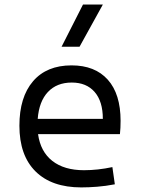

<svg xmlns="http://www.w3.org/2000/svg" viewBox="-20 -815 626 845"><path d="M337.9 9.8Q207.5 9.8 136.5 -60.5Q65.4 -130.9 65.4 -261.7Q65.4 -387.7 125.5 -457.5Q185.5 -527.3 294.9 -527.3Q397.9 -527.3 454.3 -464.4Q510.7 -401.4 510.7 -283.2Q510.7 -250.5 507.8 -224.6H147.5Q158.2 -147.5 210.4 -106.7Q262.7 -65.9 349.6 -65.9Q410.2 -65.9 474.6 -79.6L485.4 -3.9Q445.3 3.9 407.7 6.8Q370.1 9.8 337.9 9.8ZM146 -292H432.6Q432.6 -368.7 396.5 -410.2Q360.4 -451.7 295.9 -451.7Q230 -451.7 190.9 -410.2Q151.9 -368.7 146 -292ZM251 -609.4 345.2 -794.9H432.6L330.1 -609.4Z"/></svg>

Font: Cascadia Code PL SemiLight
Style: Regular
Weight: 350
Monospace: yes
Designer: Aaron Bell
Foundry: Saja Typeworks
Version: Version 2404.023; ttfautohint (v1.8.4)